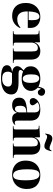

<svg xmlns="http://www.w3.org/2000/svg" viewBox="1324 -2128 1035 3722"><g transform="rotate(90 1841.0 -267.5)"><path d="M290 14Q172 14 105 -54Q38 -122 38 -249Q38 -340 73.5 -403Q109 -466 170.5 -499Q232 -532 310 -532Q406 -532 464 -481Q522 -430 522 -342Q522 -329 521.5 -316.5Q521 -304 520 -289H202Q199 -187 238 -136Q277 -85 351 -85Q393 -85 432 -97Q471 -109 515 -147L525 -140Q490 -66 430.5 -26Q371 14 290 14ZM202 -305H369Q372 -335 372 -367Q372 -448 355 -481.5Q338 -515 302 -515Q274 -515 253 -497Q232 -479 219 -433.5Q206 -388 202 -305Z M584 0V-12L623 -16Q638 -18 643 -27Q648 -36 648 -62V-440Q648 -472 641.5 -485Q635 -498 613 -500L574 -503L575 -514L795 -525L801 -518L800 -417H801Q823 -475 867.5 -503.5Q912 -532 970 -532Q1051 -532 1093.5 -486Q1136 -440 1136 -349V-58Q1136 -34 1142 -25.5Q1148 -17 1167 -16L1202 -12V0H919V-12L952 -15Q968 -17 973 -25.5Q978 -34 978 -58V-362Q978 -435 963 -459.5Q948 -484 907 -484Q864 -484 835 -447.5Q806 -411 806 -357V-60Q806 -36 810 -27Q814 -18 828 -17L865 -12V0Z M1500 230Q1401 230 1345.5 215.5Q1290 201 1267.5 175Q1245 149 1245 115Q1245 32 1368 16V11Q1311 2 1287 -25Q1263 -52 1263 -83Q1263 -116 1281.5 -142Q1300 -168 1343 -207V-211Q1310 -228 1288 -260Q1266 -292 1266 -347Q1266 -404 1296.5 -445.5Q1327 -487 1381.5 -509.5Q1436 -532 1508 -532Q1549 -532 1588.5 -522Q1628 -512 1661 -495Q1673 -554 1694 -589.5Q1715 -625 1759 -625Q1790 -625 1813.5 -605Q1837 -585 1837 -553Q1837 -526 1818.5 -505Q1800 -484 1769 -484Q1748 -484 1737 -494.5Q1726 -505 1716 -521L1701 -546Q1693 -531 1688.5 -517Q1684 -503 1679 -483Q1707 -457 1725 -423.5Q1743 -390 1743 -353Q1743 -274 1681.5 -222.5Q1620 -171 1511 -171Q1465 -171 1428 -179Q1391 -187 1367 -198Q1351 -182 1343.5 -170.5Q1336 -159 1336 -149Q1336 -129 1353.5 -119.5Q1371 -110 1413 -110H1585Q1699 -110 1755.5 -76Q1812 -42 1812 33Q1812 67 1797.5 101.5Q1783 136 1748 165Q1713 194 1652.5 212Q1592 230 1500 230ZM1505 -192Q1587 -192 1587 -346Q1587 -431 1563.5 -471Q1540 -511 1500 -511Q1458 -511 1440 -472Q1422 -433 1422 -355Q1422 -273 1444 -232.5Q1466 -192 1505 -192ZM1506 208Q1580 208 1619 174.5Q1658 141 1658 93Q1658 54 1632.5 35.5Q1607 17 1562 17H1399Q1384 33 1377 54.5Q1370 76 1370 94Q1370 152 1403 180Q1436 208 1506 208Z M2018 14Q1950 14 1912 -21.5Q1874 -57 1874 -122Q1874 -175 1901 -207Q1928 -239 1990.5 -255.5Q2053 -272 2160 -278V-407Q2160 -466 2139.5 -490.5Q2119 -515 2071 -515Q2042 -515 2010.5 -504.5Q1979 -494 1963 -478Q2000 -435 2011 -414Q2022 -393 2022 -380Q2022 -359 2004 -343Q1986 -327 1953 -327Q1916 -327 1898.5 -345Q1881 -363 1881 -392Q1881 -424 1907.5 -456.5Q1934 -489 1983 -510.5Q2032 -532 2100 -532Q2203 -532 2261 -488.5Q2319 -445 2319 -335V-86Q2319 -37 2356 -37Q2377 -37 2399 -48L2404 -41Q2377 -8 2345 3Q2313 14 2284 14Q2230 14 2203 -11Q2176 -36 2168 -82Q2147 -31 2111.5 -8.5Q2076 14 2018 14ZM2091 -41Q2123 -41 2141.5 -65Q2160 -89 2160 -128V-263Q2088 -260 2059.5 -234.5Q2031 -209 2031 -140Q2031 -88 2046 -64.5Q2061 -41 2091 -41Z M2426 0V-12L2465 -16Q2480 -18 2485 -27Q2490 -36 2490 -62V-440Q2490 -472 2483.5 -485Q2477 -498 2455 -500L2416 -503L2417 -514L2637 -525L2643 -518L2642 -417H2643Q2665 -475 2709.5 -503.5Q2754 -532 2812 -532Q2893 -532 2935.5 -486Q2978 -440 2978 -349V-58Q2978 -34 2984 -25.5Q2990 -17 3009 -16L3044 -12V0H2761V-12L2794 -15Q2810 -17 2815 -25.5Q2820 -34 2820 -58V-362Q2820 -435 2805 -459.5Q2790 -484 2749 -484Q2706 -484 2677 -447.5Q2648 -411 2648 -357V-60Q2648 -36 2652 -27Q2656 -18 2670 -17L2707 -12V0ZM2814 -611Q2791 -611 2768.5 -617.5Q2746 -624 2716 -637Q2677 -654 2660 -659Q2643 -664 2631 -664Q2616 -664 2604 -657Q2592 -650 2580 -626L2568 -629Q2579 -706 2602 -735.5Q2625 -765 2666 -765Q2689 -765 2712 -757.5Q2735 -750 2762 -738Q2799 -722 2817 -716.5Q2835 -711 2850 -711Q2866 -711 2877 -718.5Q2888 -726 2900 -750L2913 -747Q2900 -692 2886 -662.5Q2872 -633 2855 -622Q2838 -611 2814 -611Z M3363 14Q3281 14 3220.5 -17Q3160 -48 3127 -106Q3094 -164 3094 -247Q3094 -338 3129 -402Q3164 -466 3228.5 -499Q3293 -532 3380 -532Q3499 -532 3571.5 -465.5Q3644 -399 3644 -272Q3644 -183 3609.5 -119Q3575 -55 3512 -20.5Q3449 14 3363 14ZM3379 -4Q3412 -4 3433.5 -26Q3455 -48 3465.5 -102Q3476 -156 3476 -251Q3476 -353 3462.5 -410Q3449 -467 3424 -491Q3399 -515 3364 -515Q3330 -515 3307 -493Q3284 -471 3273 -419Q3262 -367 3262 -277Q3262 -173 3276.5 -113.5Q3291 -54 3317 -29Q3343 -4 3379 -4Z"/></g></svg>

Font: Literata 72pt
Style: Bold
Weight: 700
Designer: Latin by Veronika Burian and Jose Scaglione. Greek by Irene Vlachou. Cyrillic by Vera Evstafieva.
Foundry: TypeTogether
Version: Version 3.002